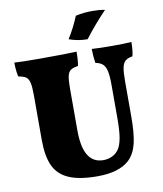

<svg xmlns="http://www.w3.org/2000/svg" viewBox="-95 -959 887 1045"><g transform="rotate(-10 348.5 -436.5)"><path d="M536 -44Q479 9 359 9Q259 9 201 -16.5Q143 -42 118.5 -95.5Q94 -149 94 -239V-486Q94 -533 88.5 -555.5Q83 -578 70 -587Q57 -596 28 -601Q20 -635 20 -679Q61 -676 156 -676Q316 -676 364 -679Q364 -629 358 -601Q329 -596 316.5 -587Q304 -578 299 -556Q294 -534 294 -486V-256Q294 -163 322 -117.5Q350 -72 406 -72Q431 -72 454 -82.5Q477 -93 492 -115Q506 -136 513 -175Q520 -214 520 -287V-467Q520 -517 514 -544Q508 -571 494 -583.5Q480 -596 454 -601Q448 -642 448 -679Q489 -676 560 -676Q630 -676 667 -679Q667 -630 659 -601Q633 -597 619.5 -585.5Q606 -574 601 -549Q596 -524 596 -476V-277Q596 -186 583 -131.5Q570 -77 536 -44ZM333 -753Q368 -808 394 -872Q437 -882 488 -882Q528 -882 556 -876Q490 -807 435 -735Q382 -735 333 -753Z"/></g></svg>

Font: Vollkorn SC Black
Style: Regular
Weight: 900
Designer: Friedrich Althausen
Foundry: Friedrich Althausen
Version: Version 4.015